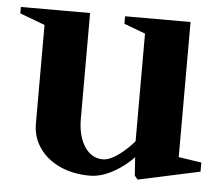

<svg xmlns="http://www.w3.org/2000/svg" viewBox="-57 -549 709 613"><g transform="rotate(5 297.5 -242.5)"><path d="M66.2 -134V-458.4L74.2 -447L-14 -480V-500.6H207.8V-162Q207.8 -107 230 -72.9Q252.2 -38.8 289 -38.8Q310.2 -38.8 338.1 -58.9Q366 -79 392.4 -110L388.2 -97V-458.4L396.2 -447.4L320 -476V-500H529.8V-59L521.4 -68.2L603.2 -56V-26.8L405.2 16L395.2 4L390.6 -63.4L395.2 -58.8Q366 -26.4 326.8 -4.8Q287.6 16.8 252 16.8Q198.2 16.8 156 -2.5Q113.8 -21.8 90 -56.1Q66.2 -90.4 66.2 -134Z"/></g></svg>

Font: Wittgenstein
Style: Regular
Weight: 400
Designer: Jörg Drees
Foundry: Jörg Drees
Version: Version 1.003;Glyphs 3.1.2 (3151)